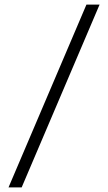

<svg xmlns="http://www.w3.org/2000/svg" viewBox="-20 -783 468 833"><path d="M74 30H17L355 -763H412Z"/></svg>

Font: Roundo
Style: Regular
Weight: 400
Designer: Namrata Goyal (Gurmukhi), Shiva Nallaperumal (Latin)
Foundry: Indian Type Foundry
Version: Version 1.000;PS 1.0;hotconv 1.0.88;makeotf.lib2.5.647800